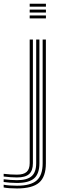

<svg xmlns="http://www.w3.org/2000/svg" viewBox="-104 -814 324 1040"><path d="M56.8 -778V-793.8H144.8V-778ZM56.8 -714.5V-730.2H144.8V-714.5ZM56.8 -746.2V-762H144.8V-746.2ZM-12.2 206.8Q-32.2 206.8 -52.4 205.4Q-72.5 204 -84.2 201.5V186.5Q-70.5 189.2 -50.4 190.6Q-30.2 192 -12.2 192Q62 192 94.5 163.6Q127 135.2 127 70.5V-600H144.5V70.5Q144.5 143.5 107.9 175.1Q71.2 206.8 -12.2 206.8ZM-12.2 177Q-30 177 -49.9 175.5Q-69.8 174 -84.2 171.8V157Q-68.2 159 -48.4 160.5Q-28.5 162 -12.2 162Q43 162 67.5 140.2Q92 118.5 92 70.2V-600H109.5V70.2Q109.5 127 81 152Q52.5 177 -12.2 177ZM-12.2 147.2Q-27 147.2 -46.9 145.8Q-66.8 144.2 -84.2 142.2V127.5Q-66.5 129.8 -46.5 130.9Q-26.5 132 -12.2 132Q24.2 132 40.5 116.9Q56.8 101.8 56.8 70V-600H74.2V70.2Q74.2 110 54 128.6Q33.8 147.2 -12.2 147.2Z"/></svg>

Font: Big Shoulders Inline Text Thin Medium
Style: Regular
Weight: 500
Version: Version 2.002